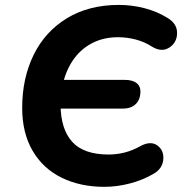

<svg xmlns="http://www.w3.org/2000/svg" viewBox="-20 -735 727 766"><path d="M68.5 -304.7Q68.5 -422.6 114 -515.6Q159.4 -608.6 246.7 -662Q334 -715.4 454.5 -715.4Q506.2 -715.4 556.6 -702.3Q607.1 -689.3 648.1 -663.6Q686.8 -640.8 686.5 -603.2Q686.3 -565.6 655.9 -545.5Q625.5 -525.4 587.2 -548.4Q557.7 -567.7 522.5 -577.1Q487.4 -586.5 450.5 -586.5Q391.2 -586.5 344.7 -561.4Q298.3 -536.4 269 -491.6Q239.6 -446.8 228.4 -388.3L217.2 -416.3H477.7Q508.6 -416.3 524.8 -403.6Q541.1 -390.9 540.3 -367.6Q539.5 -337 520.9 -319.3Q502.4 -301.7 470.7 -301.7H214L221.6 -316.3Q222.4 -219.5 268.3 -169Q314.1 -118.5 413.6 -118.5Q445.5 -118.5 477.1 -126.5Q508.8 -134.5 539.1 -151.6Q581 -174.4 608 -154.6Q634.9 -134.7 631.3 -97.8Q627.6 -60.9 591.3 -40.9Q549.7 -16.5 498.3 -3.1Q446.8 10.4 396.1 10.4Q300.5 10.4 226 -26Q151.6 -62.4 110.1 -133.5Q68.5 -204.6 68.5 -304.7Z"/></svg>

Font: SN Pro Thin
Style: Italic
Weight: 200
Italic angle: -9°
Designer: Tobias Whetton
Foundry: Supernotes
Version: Version 1.003;Glyphs 3.3 (3324)